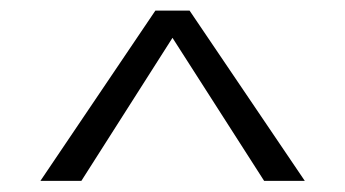

<svg xmlns="http://www.w3.org/2000/svg" viewBox="-20 -786 637 354"><path d="M54.5 -452.5 266.5 -766.5H329.5L542 -452.5H467L290.5 -728H305.5L130 -452.5Z"/></svg>

Font: Epilogue
Style: Regular
Weight: 400
Designer: Tyler Finck
Foundry: Etcetera Type Co
Version: Version 2.112